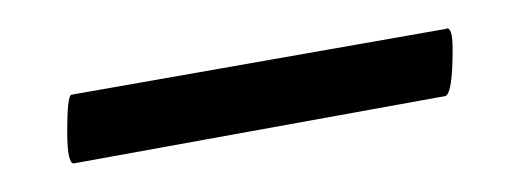

<svg xmlns="http://www.w3.org/2000/svg" viewBox="-20 -277 363 134"><path d="M29.8 -210.9 291 -256.8Q295.9 -259.3 295.9 -242.7Q295.9 -212.4 291 -210L32.2 -163.1Q26.9 -161.1 26.9 -185.5Q26.9 -210 29.8 -210.9Z"/></svg>

Font: Cormorant-Medium
Style: Regular
Weight: 500
Designer: Christian Thalmann (Catharsis Fonts)
Version: Version 3.000